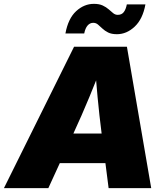

<svg xmlns="http://www.w3.org/2000/svg" viewBox="-54 -968 852 988"><path d="M-33.7 0 327.1 -727.5H599.1L724.1 0H504.9L468.8 -282.2Q457 -374 448.2 -467.8Q439.5 -561.5 432.6 -658.7H482.9Q444.3 -561.5 405.5 -467.8Q366.7 -374 324.2 -282.2L194.8 0ZM166.5 -128.4 191.4 -280.8H591.8L566.9 -128.4ZM547.9 -792Q520 -792 502.4 -800.8Q484.9 -809.6 472.7 -821.3Q460.4 -833 450 -841.8Q439.5 -850.6 425.8 -850.6Q408.7 -850.6 396.7 -836.7Q384.8 -822.8 379.4 -795.9H282.7Q296.9 -873 337.9 -910.6Q378.9 -948.2 429.2 -948.2Q456.5 -948.2 474.6 -939.7Q492.7 -931.2 505.4 -919.9Q518.1 -908.7 528.6 -900.1Q539.1 -891.6 551.8 -891.6Q572.3 -891.6 583 -905.8Q593.8 -919.9 598.6 -945.3H694.3Q680.7 -870.1 639.2 -831.1Q597.7 -792 547.9 -792Z"/></svg>

Font: Inter 24pt Black
Style: Italic
Weight: 900
Italic angle: -9.3988°
Designer: Rasmus Andersson
Foundry: rsms
Version: Version 4.001;git-66647c0bb